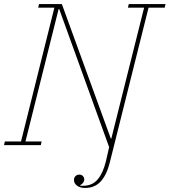

<svg xmlns="http://www.w3.org/2000/svg" viewBox="-23 -718 839 950"><path d="M398 212Q374 212 358.5 201Q343 190 343 172Q343 161 350.5 153.5Q358 146 369 146Q381 146 387.5 153.5Q394 161 394 170Q394 179 388 186.5Q382 194 374 198V201H389Q434 201 460.5 169.5Q487 138 501 80L517 10L270 -673H267L103 -18H183L179 0H-3L1 -18H81L246 -680H166L170 -698H283L525 -33H528L690 -680H610L614 -698H796L792 -680H712L520 87Q505 147 475.5 179.5Q446 212 398 212Z"/></svg>

Font: IBM Plex Serif Thin
Style: Italic
Weight: 100
Italic angle: -14°
Designer: Mike Abbink, Paul van der Laan, Pieter van Rosmalen
Foundry: Bold Monday
Version: Version 3.001